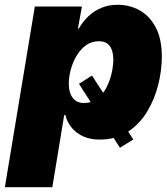

<svg xmlns="http://www.w3.org/2000/svg" viewBox="-46 -568 687 792"><path d="M333.5 -256.3 503.9 7.3 448.7 41.5 279.8 -222.2ZM-25.9 204.1 97.7 -541H292L275.4 -450.2H279.3Q294.9 -478.5 318.4 -500.7Q341.8 -522.9 372.1 -535.6Q402.3 -548.3 439 -548.3Q489.3 -548.3 530.5 -525.1Q571.8 -502 596.7 -454.3Q621.6 -406.7 621.6 -334Q621.6 -278.8 606.9 -219.2Q592.3 -159.7 561.3 -108.2Q530.3 -56.6 481.7 -24.4Q433.1 7.8 365.2 7.8Q325.2 7.8 295.9 -6.1Q266.6 -20 248.5 -42.7Q230.5 -65.4 223.6 -93.3H218.8L169.9 204.1ZM300.3 -143.1Q333.5 -143.1 356.7 -161.6Q379.9 -180.2 394 -208.7Q408.2 -237.3 414.8 -267.6Q421.4 -297.9 421.4 -321.8Q421.4 -358.4 406.7 -378.2Q392.1 -397.9 362.3 -397.9Q332 -397.9 309.1 -381.6Q286.1 -365.2 270.3 -338.6Q254.4 -312 246.1 -281.5Q237.8 -251 237.8 -222.2Q237.8 -185.1 254.2 -164.1Q270.5 -143.1 300.3 -143.1Z"/></svg>

Font: Inter 17pt Black
Style: Italic
Weight: 900
Italic angle: -9.3988°
Version: Version 4.001;git-66647c0bb